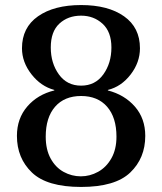

<svg xmlns="http://www.w3.org/2000/svg" viewBox="-20 -730 642 760"><path d="M47 -192Q47 -261 88 -308.5Q129 -356 195 -372V-374Q142 -388 104.5 -436Q67 -484 67 -539Q67 -621 130.5 -665.5Q194 -710 301 -710Q408 -710 471 -665.5Q534 -621 534 -539Q534 -483 497 -435Q460 -387 407 -374V-372Q473 -355 514 -308Q555 -261 555 -192Q555 -104 495.5 -47Q436 10 301 10Q166 10 106.5 -47Q47 -104 47 -192ZM421 -542Q421 -604 386 -636Q351 -668 301 -668Q249 -668 215 -636.5Q181 -605 181 -542Q181 -480 213 -435.5Q245 -391 301 -391Q357 -391 389 -435.5Q421 -480 421 -542ZM441 -189Q441 -265 404 -307.5Q367 -350 301 -350Q235 -350 198 -307.5Q161 -265 161 -189Q161 -138 180.5 -102.5Q200 -67 232 -49.5Q264 -32 300 -32Q336 -32 368.5 -50Q401 -68 421 -103.5Q441 -139 441 -189Z"/></svg>

Font: Trirong Medium
Style: Regular
Weight: 500
Designer: Katatrad Team
Foundry: CadsonDemak
Version: Version 1.001